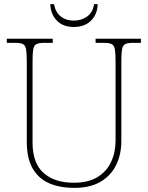

<svg xmlns="http://www.w3.org/2000/svg" viewBox="-20 -902 719 932"><path d="M340 10Q271 10 219.5 -12Q168 -34 139 -83.5Q110 -133 110 -214V-606Q110 -645 106.5 -663.5Q103 -682 91 -688Q79 -694 54 -694H13V-714H236V-694H194Q169 -694 157 -688Q145 -682 141.5 -663.5Q138 -645 138 -606V-210Q138 -110 191.5 -62.5Q245 -15 338 -15Q409 -15 453.5 -42.5Q498 -70 519.5 -116.5Q541 -163 541 -219V-606Q541 -645 537.5 -663.5Q534 -682 522 -688Q510 -694 485 -694H444V-714H664V-694H625Q600 -694 588 -688Q576 -682 572.5 -663.5Q569 -645 569 -606V-218Q569 -153 544 -101.5Q519 -50 468.5 -20Q418 10 340 10ZM338 -771Q286 -771 256 -802Q226 -833 224 -882H242Q250 -841 275.5 -821.5Q301 -802 338 -802Q375 -802 402.5 -821.5Q430 -841 437 -882H454Q453 -833 422 -802Q391 -771 338 -771Z"/></svg>

Font: Noto Serif Tamil Thin
Style: Regular
Weight: 100
Designer: Indian Type Foundry, Tom Grace, and the Monotype Design Team
Foundry: Monotype Imaging Inc.
Version: Version 2.004; ttfautohint (v1.8.4.7-5d5b)